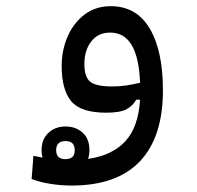

<svg xmlns="http://www.w3.org/2000/svg" viewBox="-20 -362 626 611"><path d="M207 228.5Q174.3 228.5 140.4 223.1Q106.4 217.8 80.6 207.5L86.4 133.8Q101.6 137.2 115.2 139.6Q112.3 128.4 112.3 115.7Q112.3 81.1 134 60.8Q155.8 40.5 188.5 40.5Q221.2 40.5 242.9 60.1Q264.6 79.6 264.6 115.7Q264.6 130.9 260.3 143.6Q336.9 132.8 378.7 87.6Q420.4 42.5 425.8 -44.9H413.6Q402.8 -25.4 382.6 -14.4Q362.3 -3.4 317.9 -3.4Q236.8 -3.4 206.5 -40Q176.3 -76.7 176.3 -151.4Q176.3 -202.6 195.3 -246.1Q214.4 -289.6 249.3 -315.9Q284.2 -342.3 332.5 -342.3Q414.1 -342.3 456.3 -271.5Q498.5 -200.7 498.5 -74.7Q498.5 73.7 425.5 151.1Q352.5 228.5 207 228.5ZM425.8 -98.6Q422.4 -180.2 398.7 -219.2Q375 -258.3 330.6 -258.3Q292 -258.3 270.3 -230Q248.5 -201.7 248.5 -158.2Q248.5 -117.7 266.6 -102.3Q284.7 -86.9 337.4 -86.9Q361.3 -86.9 382.3 -90.1Q403.3 -93.3 425.8 -98.6ZM188 144.5Q217.8 144.5 217.8 116.2Q217.8 86.9 189 86.9Q158.7 86.9 158.7 115.7Q158.7 144.5 188 144.5Z"/></svg>

Font: Cascadia Mono SemiLight
Style: Regular
Weight: 350
Monospace: yes
Designer: Aaron Bell
Foundry: Saja Typeworks
Version: Version 2404.023; ttfautohint (v1.8.4)